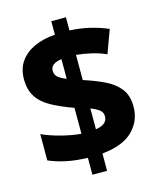

<svg xmlns="http://www.w3.org/2000/svg" viewBox="-120 -844 815 987"><g transform="rotate(-15 287.0 -350.5)"><path d="M248 -32Q183 -34 134 -44.5Q85 -55 43 -73V-213Q87 -193 143 -178.5Q199 -164 248 -160V-298Q178 -323 130.5 -349.5Q83 -376 59 -413.5Q35 -451 35 -507Q35 -562 62 -600.5Q89 -639 137 -661Q185 -683 248 -687V-759H326V-689Q385 -686 434.5 -674Q484 -662 528 -643L483 -520Q445 -537 404.5 -546Q364 -555 326 -559V-425Q388 -405 437 -381.5Q486 -358 514.5 -321.5Q543 -285 543 -226Q543 -150 490 -97.5Q437 -45 326 -34V58H248ZM326 -163Q358 -168 373 -181Q388 -194 388 -215Q388 -229 382 -238.5Q376 -248 362 -256.5Q348 -265 326 -274ZM248 -557Q229 -555 216 -549Q203 -543 196 -533.5Q189 -524 189 -511Q189 -498 195 -487.5Q201 -477 214 -469Q227 -461 248 -452Z"/></g></svg>

Font: Noto Sans Cham ExtraBold
Style: Regular
Weight: 800
Version: Version 2.002